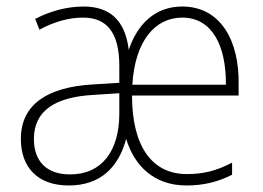

<svg xmlns="http://www.w3.org/2000/svg" viewBox="-20 -559 806 589"><path d="M539 -539C455 -539 401 -484 375 -406C364 -497 317 -539 236 -539C184 -539 132 -524 88 -501L101 -468C149 -494 194 -505 235 -505C307 -505 346 -460 346 -357V-305L265 -300C126 -292 44 -239 44 -133C44 -47 94 10 191 10C288 10 344 -46 367 -133C392 -51 452 10 552 10C604 10 649 -1 692 -23V-60C642 -34 602 -25 553 -25C447 -25 385 -109 385 -266H712V-298C715 -432 658 -539 539 -539ZM539 -505C630 -505 674 -420 673 -299H386C394 -434 456 -505 539 -505ZM269 -268 346 -273V-207C345 -99 295 -24 195 -24C122 -24 84 -65 84 -133C84 -219 149 -262 269 -268Z"/></svg>

Font: Noto Sans Devanagari UI SemiCondensed ExtraLight
Style: Regular
Weight: 200
Width: 4
Designer: Jelle Bosma - Monotype Design Team
Foundry: Monotype Imaging Inc.
Version: Version 2.004